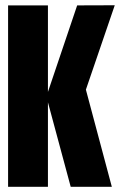

<svg xmlns="http://www.w3.org/2000/svg" viewBox="-20 -721 463 741"><path d="M11.2 -700.2H165V-366.2L277.8 -700.2L422.9 -700.7L311.5 -375L411.6 0H252.9L165 -326.2V0H11.2Z"/></svg>

Font: Quaderni
Style: Regular
Weight: 400
Designer: Romain Laurent, Daphné Lejeune, Alexandre D’Hubert
Foundry: ESAD Valence
Version: Version 1.000;FEAKit 1.0